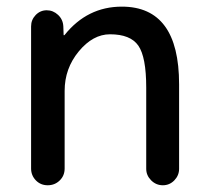

<svg xmlns="http://www.w3.org/2000/svg" viewBox="-20 -550 618 570"><path d="M72.3 -49.8V-471.7Q72.3 -491.2 85.9 -505.4Q99.6 -519.5 118.7 -519.5Q137.7 -519.5 152.3 -505.9Q167 -492.2 168 -471.7L168.9 -446.3Q168.9 -445.3 169.9 -445.3Q170.9 -445.3 171.9 -446.3Q239.3 -530.3 341.8 -530.3Q511.7 -530.3 511.7 -299.8V-48.8Q511.7 -29.3 497.6 -14.6Q483.4 0 463.4 0Q443.4 0 428.7 -14.6Q414.1 -29.3 414.1 -48.8V-290Q414.1 -380.9 390.6 -414.6Q367.2 -448.2 306.6 -448.2Q255.9 -448.2 213.9 -397.5Q171.9 -346.7 171.9 -280.3V-49.8Q171.9 -28.3 157.2 -14.2Q142.6 0 121.6 0Q100.6 0 86.4 -14.6Q72.3 -29.3 72.3 -49.8Z"/></svg>

Font: Rounded Mgen+ 2p medium
Style: Regular
Weight: 500
Designer: [Source Han Sans]
Ryoko NISHIZUKA  (kana & ideographs); Paul D. Hunt (Latin, Greek & Cyrillic); Wenlong ZHANG  (bopomofo
Version: Version 1.059.20150602